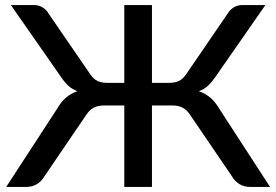

<svg xmlns="http://www.w3.org/2000/svg" viewBox="-20 -740 1094 760"><path d="M115 -720H23L220 -437.5C229.7 -422.8 239.6 -410.8 249.7 -401.2C259.9 -391.8 272.2 -384.3 286.5 -379C269.5 -373.3 254.4 -364.8 241.2 -353.5C228.1 -342.2 216 -327 205 -308L4.5 0H82.5C99.5 0 114.1 -3.8 126.2 -11.2C138.4 -18.8 148.2 -28.8 155.5 -41.5L319.5 -282.5C328.5 -296.8 338.7 -307.1 350 -313.2C361.3 -319.4 375.5 -322.5 392.5 -322.5H472V0H581.5V-322.5H661.5C678.5 -322.5 692.7 -319.4 704 -313.2C715.3 -307.1 725.5 -296.8 734.5 -282.5L898.5 -41.5C905.8 -28.8 915.6 -18.8 927.7 -11.2C939.9 -3.8 954.5 0 971.5 0H1049L849 -308C838 -327 825.8 -342.2 812.5 -353.5C799.2 -364.8 784 -373.3 767 -379C781.7 -384.3 794.1 -391.8 804.2 -401.5C814.4 -411.2 824.3 -423.2 834 -437.5L1030.5 -720H939C927 -720 915.9 -717 905.7 -711C895.6 -705 887.3 -696.7 881 -686L718.5 -448.5C708.8 -433.8 698.5 -424.1 687.5 -419.2C676.5 -414.4 663.8 -412 649.5 -412H581.5V-720H472V-412H404.5C390.2 -412 377.5 -414.4 366.5 -419.2C355.5 -424.1 345.2 -433.8 335.5 -448.5L172.5 -686C166.5 -696.7 158.3 -705 148 -711C137.7 -717 126.7 -720 115 -720Z"/></svg>

Font: Lato Semibold
Style: Regular
Weight: 600
Designer: Lukasz Dziedzic
Foundry: tyPoland Lukasz Dziedzic
Version: Version 2.006; 2014-01-15